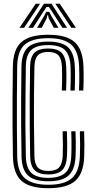

<svg xmlns="http://www.w3.org/2000/svg" viewBox="-20 -993 507 1022"><path d="M236.8 8.8Q138 8.8 94.2 -30.6Q50.5 -70 48.8 -160.8Q47.2 -240.8 46.8 -316.4Q46.2 -392 46.8 -471Q47.2 -550 48.5 -640Q50.2 -732 95 -770Q139.8 -808 236.5 -808Q333.8 -808 377.4 -769Q421 -730 424.2 -639.2Q425 -623.5 425.1 -607.4Q425.2 -591.2 425.1 -575.1Q425 -559 424.6 -543Q424.2 -527 423.5 -511H400.5Q401.5 -532.2 401.9 -553.6Q402.2 -575 402.1 -596.4Q402 -617.8 401.2 -638.8Q398.2 -720 359.8 -754.9Q321.2 -789.8 236.5 -789.8Q151.5 -789.8 112.1 -755.8Q72.8 -721.8 71.5 -639.2Q70.5 -559.5 70 -479.8Q69.5 -400 69.9 -320.5Q70.2 -241 71.5 -161.2Q73.2 -77 113.6 -43.2Q154 -9.5 236.8 -9.5Q324 -9.5 363.1 -44.8Q402.2 -80 405.2 -161.2Q406.5 -191 406.4 -224.8Q406.2 -258.5 405 -294.2H427.8Q429.2 -252.8 429.2 -220Q429.2 -187.2 428.2 -160.8Q425.2 -70.2 381 -30.8Q336.8 8.8 236.8 8.8ZM236.8 -28Q162 -28 129 -59Q96 -90 94.5 -161.2Q93 -249.2 92.5 -324.6Q92 -400 92.5 -475.6Q93 -551.2 94.2 -639.2Q95.5 -710.8 128.8 -741.1Q162 -771.5 236.5 -771.5Q312.2 -771.5 344 -739.5Q375.8 -707.5 378.2 -637.8Q379 -623.5 379.2 -609.6Q379.5 -595.8 379.2 -580.8Q379 -565.8 378.8 -548.6Q378.5 -531.5 377.8 -511H354.8Q356 -543 356.2 -565.4Q356.5 -587.8 356.4 -604.9Q356.2 -622 355.5 -637.2Q353.5 -696.5 327.4 -724.8Q301.2 -753 236.5 -753Q172.8 -753 145.5 -726.1Q118.2 -699.2 117.5 -638.8Q116.5 -556.8 115.8 -481.2Q115 -405.8 115.2 -328.1Q115.5 -250.5 117.5 -162Q118.8 -100.8 146.1 -73.5Q173.5 -46.2 236.8 -46.2Q297 -46.2 326.8 -72.2Q356.5 -98.2 359.5 -163Q360.2 -180.2 360.5 -202.1Q360.8 -224 360.4 -247.9Q360 -271.8 359.2 -294.2H382Q383 -269 383.2 -245.4Q383.5 -221.8 383.4 -200.9Q383.2 -180 382.2 -162.2Q379.5 -91.5 346.2 -59.8Q313 -28 236.8 -28ZM236.8 -64.5Q186.5 -64.5 164 -87.4Q141.5 -110.2 140.5 -162Q139 -244.5 138.4 -319.6Q137.8 -394.8 138.2 -472.2Q138.8 -549.8 140.2 -638.8Q141.2 -689.5 163.2 -712.1Q185.2 -734.8 236.5 -734.8Q285.8 -734.8 308.1 -711.9Q330.5 -689 332.5 -636Q333.2 -616.2 333.4 -595.4Q333.5 -574.5 333.1 -553.1Q332.8 -531.8 331.8 -511H309Q310 -534 310.4 -555.1Q310.8 -576.2 310.6 -596.2Q310.5 -616.2 309.8 -636Q308.2 -679 291.2 -697.8Q274.2 -716.5 236.5 -716.5Q199.5 -716.5 181.9 -698.8Q164.2 -681 163.2 -637.8Q161.5 -558 160.9 -482.6Q160.2 -407.2 160.8 -329Q161.2 -250.8 163.2 -163Q164.2 -119.2 181.8 -101.1Q199.2 -83 236.8 -83Q277.8 -83 295 -102.4Q312.2 -121.8 313.8 -164Q315 -193 314.8 -226.4Q314.5 -259.8 313.2 -294.2H336.2Q337.5 -259.8 337.6 -226Q337.8 -192.2 336.5 -164Q334.5 -111.5 311.6 -88Q288.8 -64.5 236.8 -64.5ZM83.8 -845 170 -973H193.5L108 -845ZM130.8 -845 213.8 -973H254.2L337.2 -845H312.2L260 -926.5L240.2 -956H227.8L208 -926.2L155.8 -845ZM177.2 -845 214.8 -907.8 226 -930.2H242L253.5 -907.8L291.5 -845H266.5L239.5 -895.2L235.8 -912H232.2L228.5 -895.2L202.2 -845ZM360 -845 274.5 -973H298L384.2 -845Z"/></svg>

Font: Big Shoulders Inline Text Thin
Style: Bold
Weight: 700
Version: Version 2.002